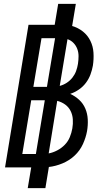

<svg xmlns="http://www.w3.org/2000/svg" viewBox="-20 -863 540 990"><path d="M123 107 141 0H6L127 -735H262L280 -843H371L352 -729Q383 -720 407.5 -700.5Q432 -681 446 -652.5Q460 -624 462 -591Q464 -558 459 -525Q455 -502 446.5 -479Q438 -456 423 -436Q408 -416 387 -401.5Q366 -387 342 -379Q368 -367 388.5 -348Q409 -329 420 -303Q431 -277 432.5 -247.5Q434 -218 429 -188Q423 -154 407.5 -120Q392 -86 364.5 -60.5Q337 -35 302 -20.5Q267 -6 232 -2L214 107ZM152 -415H222L264 -666H194ZM288 -420Q307 -425 324 -436Q341 -447 353.5 -463Q366 -479 372.5 -497Q379 -515 382 -534Q385 -554 385 -573.5Q385 -593 378.5 -610.5Q372 -628 359 -641.5Q346 -655 328 -661ZM165 -69 211 -346H141L95 -69ZM231 -72Q253 -76 275 -87.5Q297 -99 314 -116.5Q331 -134 340 -156Q349 -178 353 -201Q357 -224 355.5 -247.5Q354 -271 344 -291Q334 -311 316 -324Q298 -337 275 -343Z"/></svg>

Font: Iosevka Term Curly Md Obl
Style: Regular
Weight: 500
Italic angle: -9°
Designer: Belleve Invis
Foundry: Belleve Invis
Version: Version 32.3.0